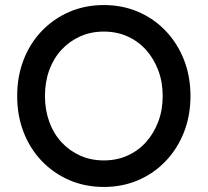

<svg xmlns="http://www.w3.org/2000/svg" viewBox="-20 -730 822 760"><path d="M48 -350Q48 -428 73.5 -493.5Q99 -559 145.5 -607.5Q192 -656 254.5 -683Q317 -710 391 -710Q465 -710 527.5 -683Q590 -656 636.5 -607Q683 -558 708.5 -492.5Q734 -427 734 -350Q734 -273 708.5 -207.5Q683 -142 636.5 -93Q590 -44 527.5 -17Q465 10 391 10Q317 10 254.5 -17Q192 -44 145.5 -92.5Q99 -141 73.5 -206.5Q48 -272 48 -350ZM624 -350Q624 -405 606.5 -451.5Q589 -498 558 -532.5Q527 -567 484.5 -586Q442 -605 391 -605Q340 -605 297.5 -586Q255 -567 223.5 -533Q192 -499 175 -452.5Q158 -406 158 -350Q158 -295 175 -248Q192 -201 223.5 -167Q255 -133 297.5 -114Q340 -95 391 -95Q442 -95 484.5 -114Q527 -133 558 -167.5Q589 -202 606.5 -248.5Q624 -295 624 -350Z"/></svg>

Font: Mach
Style: Regular
Weight: 400
Version: Version 1.002